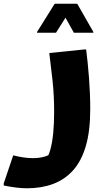

<svg xmlns="http://www.w3.org/2000/svg" viewBox="-62 -752 573 1032"><path d="M9 83Q36 90 63 94Q90 98 115 98Q154 98 183.5 88Q213 78 224 69L180 113Q198 90 208.5 52.5Q219 15 224 -36.5Q229 -88 229 -151Q229 -239 220.5 -318Q212 -397 203 -467L389 -486H401Q410 -417 416.5 -332.5Q423 -248 423 -165Q423 -47 399 34Q375 115 330 164.5Q285 214 222.5 237Q160 260 83 260Q57 260 28 256.5Q-1 253 -21.5 249Q-42 245 -42 245V234ZM335 -576 290 -657 239 -576H137V-580L232 -732H353L440 -580V-576Z"/></svg>

Font: Kufam ExtraBold
Style: Regular
Weight: 800
Designer: Wael Morcos, Artur Schmal
Foundry: Original Type
Version: Version 1.300; ttfautohint (v1.8.3)